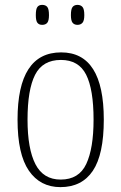

<svg xmlns="http://www.w3.org/2000/svg" viewBox="-20 -758 497 788"><path d="M228 10Q145 10 98.5 -57.5Q52 -125 52 -267Q52 -543 231 -543Q406 -543 406 -267Q406 -124 361 -57Q316 10 228 10ZM229 -21Q304 -21 334 -85Q364 -149 364 -267Q364 -391 333.5 -451.5Q303 -512 230 -512Q155 -512 124 -451Q93 -390 93 -267Q93 -147 125.5 -84Q158 -21 229 -21ZM298 -656Q285 -656 278 -664.5Q271 -673 271 -696Q271 -721 278 -729.5Q285 -738 298 -738Q311 -738 318.5 -729.5Q326 -721 326 -696Q326 -673 318.5 -664.5Q311 -656 298 -656ZM153 -656Q140 -656 133.5 -664.5Q127 -673 127 -696Q127 -721 133.5 -729.5Q140 -738 153 -738Q167 -738 174 -729.5Q181 -721 181 -696Q181 -673 174 -664.5Q167 -656 153 -656Z"/></svg>

Font: Noto Serif Myanmar Condensed ExtraLight
Style: Regular
Weight: 200
Width: 3
Designer: Ben Mitchell and the Monotype Design Team
Foundry: Monotype Imaging Inc.
Version: Version 2.106; ttfautohint (v1.8.4.7-5d5b)